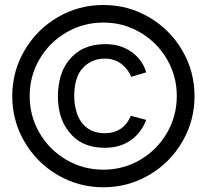

<svg xmlns="http://www.w3.org/2000/svg" viewBox="-20 -737 844 783"><path d="M401.7 26.7Q300.7 26.7 215.3 -23.3Q130 -73.3 80 -158.7Q30 -244 30 -345Q30 -446 80 -531.3Q130 -616.7 215.3 -666.7Q300.7 -716.7 401.7 -716.7Q502.7 -716.7 588 -666.7Q673.3 -616.7 723.3 -531.3Q773.3 -446 773.3 -345Q773.3 -244 723.3 -158.7Q673.3 -73.3 588 -23.3Q502.7 26.7 401.7 26.7ZM406 -134.3Q359.8 -134.3 323.8 -150.1Q287.8 -165.8 261.3 -199.3Q236.7 -230.5 226.3 -267.2Q216 -304 216 -346.3Q216.7 -388.8 227.2 -425.6Q237.7 -462.3 261.3 -491.7Q288.2 -524.8 324.7 -540.9Q361.2 -557 409 -557Q437 -557 460.8 -551Q484.5 -545 507.3 -531.3Q532.2 -516.2 550.2 -493.2Q568.3 -470.3 576.3 -442L515 -423.7Q508.7 -439.7 497.6 -453.8Q486.5 -468 472.3 -478.3Q445 -498 406.3 -498Q377.7 -498 353.5 -486.4Q329.3 -474.8 312.3 -453.3Q296.5 -433 289.6 -405.5Q282.7 -378 282.7 -347Q282.7 -315.2 290.2 -286.9Q297.7 -258.7 312.3 -238.3Q328.3 -216.3 352.4 -205Q376.5 -193.7 406.3 -193.7Q445.3 -193.7 473.7 -212.7Q487 -222.3 496.7 -235Q506.3 -247.7 513.7 -265L576.3 -248Q565.8 -220.7 549.2 -199.4Q532.7 -178.2 513 -164.7Q490.2 -149.3 464.3 -141.8Q438.5 -134.3 406 -134.3ZM401.7 -45Q482.8 -45 551.7 -85.2Q620.5 -125.5 660.8 -194.7Q701 -263.8 701 -345.7Q701 -426.8 660.8 -495.7Q620.5 -564.5 551.7 -604.8Q482.8 -645 401.7 -645Q319.8 -645 250.7 -604.8Q181.5 -564.5 141.2 -495.7Q101 -426.8 101 -345.7Q101 -263.8 141.2 -194.7Q181.5 -125.5 250.7 -85.2Q319.8 -45 401.7 -45Z"/></svg>

Font: Manrope
Style: Regular
Weight: 400
Designer: Mikhail Sharanda
Foundry: Mikhail Sharanda
Version: Version 4.503